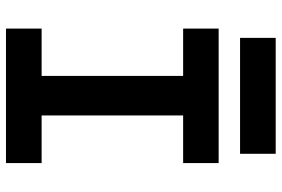

<svg xmlns="http://www.w3.org/2000/svg" viewBox="-166 -752 919 626"><g transform="rotate(90 293.0 -439.5)"><path d="M73.7 0V-116.2H228V-577.6H73.7V-693.4H512.2V-577.6H356.9V-116.2H512.2V0ZM104 -763.2V-879.4H481.9V-763.2Z"/></g></svg>

Font: Cascadia Mono
Style: Bold
Weight: 700
Monospace: yes
Designer: Aaron Bell
Foundry: Saja Typeworks
Version: Version 2404.023; ttfautohint (v1.8.4)